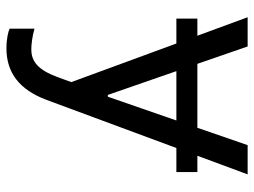

<svg xmlns="http://www.w3.org/2000/svg" viewBox="-116 -468 790 597"><g transform="rotate(90 278.5 -170.0)"><path d="M515.6 -389.2H464.8L522.7 -545.5H431.8L377.8 -389.2H179L125 -545.5H34.1L91.6 -389.2H38.4V-323.9H115.8L235.8 2.8L220.2 45.5C197.8 106.5 171.5 126.8 134.9 127.1C121.8 127.5 93 124.3 69.6 117.2V194.6C78.1 198.9 102.3 204.5 130.7 204.5C206.3 204.5 259.6 164.4 291.2 79.5L440.7 -323.9H515.6ZM201.7 -323.9H355.1L281.2 -110.8H275.6Z"/></g></svg>

Font: Magic Ui Pro
Style: Regular
Weight: 400
Designer: Stefan Endress, Andreas Faust
Version: Version 1.000;FEAKit 1.0